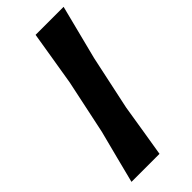

<svg xmlns="http://www.w3.org/2000/svg" viewBox="-231 -755 797 797"><g transform="rotate(-45 167.0 -356.5)"><path d="M19.5 0Q34.5 -58.5 48.2 -112.8Q62 -167 79.5 -234L130 -473Q141.5 -543.5 150.8 -599Q160 -654.5 169.5 -713H334Q319 -654 305 -598.8Q291 -543.5 273 -473L222 -234Q211 -165 202.2 -111Q193.5 -57 184 0Z"/></g></svg>

Font: Commissioner Loud SemiBold
Style: Italic
Weight: 600
Italic angle: -12°
Designer: Kostas Bartsokas
Foundry: Kostas Bartsokas
Version: Version 1.000; ttfautohint (v1.8.3)